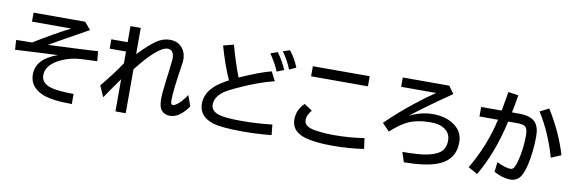

<svg xmlns="http://www.w3.org/2000/svg" viewBox="-60 -1397 5961 1986"><g transform="rotate(10 2920.0 -404.0)"><path d="M177.7 -795.9H719.7L784.2 -719.7L747.1 -699.2Q512.7 -569.3 381.8 -493.7Q688.5 -505.9 904.8 -518.6L913.1 -415.5L751 -408.7Q630.9 -403.3 529.8 -353.5Q388.7 -283.7 388.7 -177.7Q388.7 -94.7 485.4 -64Q561.5 -40 731 -39.6V66.4Q515.6 65.9 419.4 24.4Q280.8 -34.7 280.8 -166.5Q280.8 -329.6 501 -406.7Q384.8 -402.8 91.3 -386.7L55.7 -384.8L48.8 -486.8Q131.8 -486.8 216.8 -489.7Q417 -613.8 589.8 -701.7H177.7Z M1189 -833H1296.9V-557.1Q1413.1 -677.7 1482.9 -722.7Q1547.9 -764.6 1617.7 -764.6Q1688 -764.6 1731 -725.1Q1787.6 -672.4 1787.6 -586.9Q1787.6 -564.5 1781.7 -527.3Q1738.8 -254.4 1738.8 -149.4Q1738.8 -104.5 1761.7 -104.5Q1776.4 -104.5 1800.3 -121.1Q1850.6 -155.8 1901.9 -234.9L1941.9 -123Q1910.6 -73.2 1864.3 -34.7Q1810.5 10.3 1749.5 10.3Q1691.4 10.3 1659.2 -30.3Q1631.8 -64.9 1631.8 -146Q1631.8 -207.5 1647.9 -331.1Q1668.5 -486.3 1675.3 -561.5Q1676.3 -573.7 1676.3 -582Q1676.3 -625 1658.2 -647.9Q1641.1 -669.9 1610.8 -669.9Q1508.8 -669.9 1296.9 -397.9V63H1189V-274.9Q1107.4 -160.6 1038.6 -59.1L987.8 -174.8Q1103.5 -314.9 1189 -441.9V-565.9H1017.6V-664.1H1189Z M2822.3 23.9Q2677.7 39.1 2523.4 39.1Q2295.9 39.1 2204.6 10.3Q2138.2 -10.7 2099.6 -52.2Q2055.2 -100.6 2055.2 -169.9Q2055.2 -284.7 2158.2 -373Q2199.2 -408.2 2289.1 -457Q2221.7 -608.4 2167 -801.8L2275.9 -830.1Q2325.7 -649.9 2382.3 -502.9Q2573.2 -589.4 2709 -626L2758.3 -530.8Q2582.5 -487.8 2357.9 -381.8Q2284.2 -346.7 2254.4 -325.2Q2167 -261.2 2167 -183.1Q2167 -115.2 2248 -88.4Q2315.4 -66.4 2489.3 -66.4Q2649.9 -66.4 2811 -85ZM2759.3 -631.8Q2727.5 -711.9 2662.1 -806.2L2736.3 -833Q2793.9 -753.4 2834 -662.1ZM2882.3 -674.8Q2847.7 -763.2 2786.1 -850.1L2856.9 -874Q2913.1 -805.7 2953.1 -708Z M3118.7 -752H3715.8V-646H3118.7ZM3789.1 -1Q3631.3 22.9 3454.1 22.9Q3272 22.9 3161.6 -11.2Q3118.7 -24.4 3082 -53.2Q3025.9 -98.1 3025.9 -177.7Q3025.9 -277.8 3103 -353L3188 -296.9Q3141.1 -241.7 3141.1 -192.9Q3141.1 -138.2 3207 -115.2Q3242.2 -102.5 3318.8 -94.7Q3382.3 -87.9 3450.2 -87.9Q3621.6 -87.9 3773.9 -112.8Z M4055.2 -798.8H4543L4600.1 -720.7Q4353.5 -551.8 4184.1 -419.4Q4306.6 -480 4429.2 -480Q4551.8 -480 4636.7 -428.2Q4747.1 -361.8 4747.1 -238.8Q4747.1 -50.3 4562.5 17.1Q4440.9 61.5 4218.3 63.5L4184.1 -39.6Q4352.1 -41.5 4428.2 -55.2Q4520 -72.3 4567.9 -105Q4629.9 -147.9 4629.9 -236.3Q4629.9 -317.9 4561 -359.9Q4507.8 -392.1 4424.3 -392.1Q4267.6 -392.1 4168.9 -339.8Q4093.8 -300.3 4010.3 -222.7L3934.1 -300.8Q4057.1 -423.3 4219.2 -551.3Q4332 -640.6 4422.9 -700.7H4055.2Z M4906.2 -639.2H5122.1Q5136.7 -714.4 5154.8 -826.2L5157.2 -840.3L5264.2 -824.2Q5247.6 -720.7 5230 -639.2H5307.1Q5423.8 -639.2 5474.6 -586.4Q5520 -539.1 5520 -439Q5520 -271 5484.4 -124Q5463.9 -41 5434.6 -1.5Q5397.5 47.9 5331.5 47.9Q5252.9 47.9 5159.2 -2.9L5171.4 -106Q5264.2 -61.5 5314.9 -61.5Q5342.3 -61.5 5356.4 -90.3Q5372.1 -122.1 5386.2 -180.7Q5414.1 -299.8 5414.1 -432.1Q5414.1 -501.5 5386.2 -522Q5362.3 -539.1 5301.3 -539.1H5208Q5130.4 -193.4 4985.4 50.8L4887.2 -2.9Q5037.1 -254.4 5101.1 -539.1H4906.2ZM5707 -247.1Q5633.3 -503.4 5509.3 -698.2L5603 -746.1Q5742.7 -522.5 5811 -292Z"/></g></svg>

Font: BIZ UDPGothic
Style: Bold
Weight: 700
Designer: TypeBank Co., Ltd.
Foundry: Morisawa Inc.
Version: Version 1.051